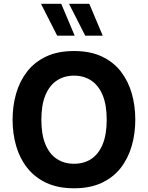

<svg xmlns="http://www.w3.org/2000/svg" viewBox="-20 -988 780 1013"><path d="M370.6 -718.8Q285.2 -718.8 223.9 -689.9Q162.6 -661.1 123.3 -610.6Q84 -560.1 65.2 -494.9Q46.4 -429.7 46.4 -356.4Q46.4 -283.2 65.2 -218Q84 -152.8 123.5 -102.5Q163.1 -52.2 224.4 -23.4Q285.6 5.4 370.6 5.4Q455.6 5.4 516.8 -23.4Q578.1 -52.2 617.2 -102.5Q656.2 -152.8 675 -218Q693.8 -283.2 693.8 -356.4Q693.8 -429.7 675.3 -494.9Q656.7 -560.1 617.7 -610.6Q578.6 -661.1 517.3 -689.9Q456.1 -718.8 370.6 -718.8ZM370.6 -588.9Q422.4 -588.9 461.2 -563.2Q500 -537.6 521.5 -486.1Q543 -434.6 543 -356.4Q543 -278.3 521.7 -226.8Q500.5 -175.3 461.9 -149.7Q423.3 -124 370.6 -124Q318.4 -124 279.5 -149.7Q240.7 -175.3 219.5 -226.8Q198.2 -278.3 198.2 -356.4Q198.2 -434.6 219.7 -486.1Q241.2 -537.6 280 -563.2Q318.8 -588.9 370.6 -588.9ZM522 -799.8 451.2 -967.8H344.2L429.7 -799.8ZM374 -799.8 303.2 -967.8H196.3L281.7 -799.8Z"/></svg>

Font: Estedad-FD-VF Thin
Style: Regular
Weight: 100
Designer: Amin Abedi
Version: Version 5.0